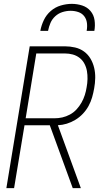

<svg xmlns="http://www.w3.org/2000/svg" viewBox="-20 -975 540 995"><path d="M399 0H357L238 -326H107L53 0H13L134 -735H316Q343 -735 369 -729Q395 -723 415.5 -708Q436 -693 449 -671Q462 -649 468 -623.5Q474 -598 473.5 -571Q473 -544 468 -517Q464 -494 457.5 -471Q451 -448 439 -426Q427 -404 409.5 -385.5Q392 -367 370.5 -354Q349 -341 326 -334Q303 -327 280 -326ZM113 -362H262Q283 -362 303 -366.5Q323 -371 342.5 -381.5Q362 -392 377 -408.5Q392 -425 402.5 -443.5Q413 -462 419.5 -482.5Q426 -503 429 -523Q433 -544 433.5 -565.5Q434 -587 430.5 -607Q427 -627 417.5 -645Q408 -663 392.5 -675Q377 -687 357.5 -692.5Q338 -698 316 -698H168ZM189 -815Q194 -843 207 -870.5Q220 -898 243 -918Q266 -938 295 -946.5Q324 -955 352 -955Q380 -955 406 -946.5Q432 -938 449 -918Q466 -898 470 -870.5Q474 -843 469 -815H429Q433 -836 430.5 -856Q428 -876 416.5 -891Q405 -906 386 -912.5Q367 -919 346 -919Q325 -919 304 -912.5Q283 -906 266.5 -891Q250 -876 241.5 -856Q233 -836 229 -815Z"/></svg>

Font: Iosevka Extralight Oblique
Style: Regular
Weight: 200
Italic angle: -9°
Monospace: yes
Designer: Belleve Invis
Foundry: Belleve Invis
Version: Version 32.5.0; ttfautohint (v1.8.4)